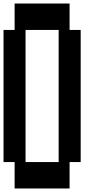

<svg xmlns="http://www.w3.org/2000/svg" viewBox="-20 -1050 540 1090"><path d="M63 20V-130H0V-880H63V-1030H375V-880H438V-130H375V20ZM125 -130H313V-880H125Z"/></svg>

Font: 2P VHS
Style: Regular
Weight: 400
Designer: CodeMan38
Foundry: CodeMan38
Version: Version 3.000